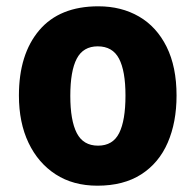

<svg xmlns="http://www.w3.org/2000/svg" viewBox="-20 -579 621 609"><path d="M540 -276Q540 -191 512 -126.5Q484 -62 428 -26Q372 10 289 10Q212 10 156.5 -26Q101 -62 70.5 -126Q40 -190 40 -276Q40 -407 104.5 -483Q169 -559 292 -559Q365 -559 421 -526.5Q477 -494 508.5 -430.5Q540 -367 540 -276ZM203 -275Q203 -197 223.5 -157Q244 -117 291 -117Q338 -117 358 -157Q378 -197 378 -276Q378 -354 357.5 -393Q337 -432 290 -432Q244 -432 223.5 -393Q203 -354 203 -275Z"/></svg>

Font: Noto Sans Armenian SemiCondensed ExtraBold
Style: Regular
Weight: 800
Width: 4
Designer: Monotype Design Team
Foundry: Monotype Imaging Inc.
Version: Version 2.008; ttfautohint (v1.8.4.7-5d5b)